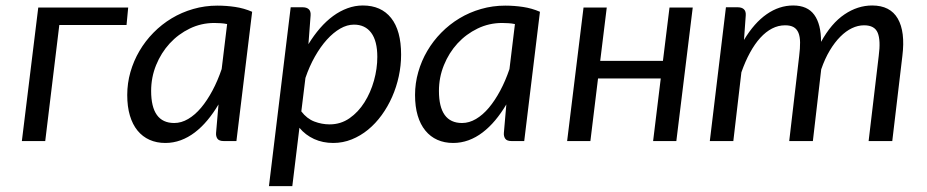

<svg xmlns="http://www.w3.org/2000/svg" viewBox="-20 -504 3311 686"><path d="M438 -477.1 432.1 -414.6H191.9L141.6 0H58.1L116.7 -477.1Z M434.6 0ZM824.7 0H779.8Q762.7 0 756.8 -8.5Q751 -17.1 752 -29.3L760.7 -130.9Q742.2 -99.6 720.9 -74.2Q699.7 -48.8 676 -30.8Q652.3 -12.7 625.7 -2.9Q599.1 6.8 570.8 6.8Q539.6 6.8 514.4 -4.4Q489.3 -15.6 471.4 -37.4Q453.6 -59.1 444.1 -91.1Q434.6 -123 434.6 -164.6Q434.6 -206.5 446 -246.6Q457.5 -286.6 478.3 -322Q499 -357.4 528.3 -387.2Q557.6 -417 593.3 -438.5Q628.9 -460 670.4 -471.9Q711.9 -483.9 756.8 -483.9Q789.1 -483.9 820.3 -479.2Q851.6 -474.6 880.9 -461.9ZM602.5 -64.5Q627.9 -64.5 652.3 -78.9Q676.8 -93.3 698.5 -119.1Q720.2 -145 739 -180.2Q757.8 -215.3 772 -257.3L791.5 -418Q780.3 -420.4 768.6 -421.1Q756.8 -421.9 745.6 -421.9Q699.2 -421.9 658.2 -402.1Q617.2 -382.3 586.4 -348.9Q555.7 -315.4 537.8 -271.5Q520 -227.5 520 -179.2Q520 -64.5 602.5 -64.5Z M940.9 0ZM940.9 161.1 1018.6 -478H1061.5Q1075.7 -478 1083.3 -470.9Q1090.8 -463.9 1089.8 -449.2L1082 -346.2Q1101.1 -377.4 1123.3 -403.1Q1145.5 -428.7 1170.2 -446.8Q1194.8 -464.8 1221.7 -474.6Q1248.5 -484.4 1276.4 -484.4Q1341.8 -484.4 1377.4 -439.7Q1413.1 -395 1413.1 -308.6Q1413.1 -270 1404.8 -231.4Q1396.5 -192.9 1381.1 -158Q1365.7 -123 1343.8 -92.8Q1321.8 -62.5 1294.9 -40.5Q1268.1 -18.6 1236.6 -5.9Q1205.1 6.8 1170.4 6.8Q1133.3 6.8 1102.3 -7.3Q1071.3 -21.5 1049.8 -47.4L1024.4 161.1ZM1244.6 -416Q1220.2 -416 1195.6 -401.9Q1170.9 -387.7 1147.9 -362.3Q1125 -336.9 1105.2 -302Q1085.4 -267.1 1071.3 -225.6L1056.6 -106Q1076.2 -80.1 1103 -69.8Q1129.9 -59.6 1157.7 -59.6Q1197.3 -59.6 1228.8 -81.5Q1260.3 -103.5 1282.2 -138.4Q1304.2 -173.3 1316.2 -216.1Q1328.1 -258.8 1328.1 -300.8Q1328.1 -357.4 1306.4 -386.7Q1284.7 -416 1244.6 -416Z M1462.9 0ZM1853 0H1808.1Q1791 0 1785.2 -8.5Q1779.3 -17.1 1780.3 -29.3L1789.1 -130.9Q1770.5 -99.6 1749.3 -74.2Q1728 -48.8 1704.3 -30.8Q1680.7 -12.7 1654.1 -2.9Q1627.4 6.8 1599.1 6.8Q1567.9 6.8 1542.7 -4.4Q1517.6 -15.6 1499.8 -37.4Q1481.9 -59.1 1472.4 -91.1Q1462.9 -123 1462.9 -164.6Q1462.9 -206.5 1474.4 -246.6Q1485.8 -286.6 1506.6 -322Q1527.3 -357.4 1556.6 -387.2Q1585.9 -417 1621.6 -438.5Q1657.2 -460 1698.7 -471.9Q1740.2 -483.9 1785.2 -483.9Q1817.4 -483.9 1848.6 -479.2Q1879.9 -474.6 1909.2 -461.9ZM1630.9 -64.5Q1656.2 -64.5 1680.7 -78.9Q1705.1 -93.3 1726.8 -119.1Q1748.5 -145 1767.3 -180.2Q1786.1 -215.3 1800.3 -257.3L1819.8 -418Q1808.6 -420.4 1796.9 -421.1Q1785.2 -421.9 1773.9 -421.9Q1727.5 -421.9 1686.5 -402.1Q1645.5 -382.3 1614.7 -348.9Q1584 -315.4 1566.2 -271.5Q1548.3 -227.5 1548.3 -179.2Q1548.3 -64.5 1630.9 -64.5Z M2455.1 -477.1 2396.5 0H2313.5L2340.8 -223.6H2116.7L2089.4 0H2006.3L2064.9 -477.1H2147.9L2124.5 -286.6H2348.6L2372.1 -477.1Z M2516.1 0 2573.7 -478H2615.7Q2630.4 -478 2637.9 -470.9Q2645.5 -463.9 2644.5 -449.2L2638.2 -361.3Q2674.8 -422.4 2719.5 -453.4Q2764.2 -484.4 2814 -484.4Q2865.2 -484.4 2889.4 -450.9Q2913.6 -417.5 2913.6 -354.5Q2950.2 -420.9 2997.3 -452.6Q3044.4 -484.4 3096.2 -484.4Q3160.6 -484.4 3187.7 -437.5Q3214.8 -390.6 3204.1 -304.2L3168 0H3083.5L3119.6 -304.2Q3127 -359.9 3116 -386.7Q3105 -413.6 3067.4 -413.6Q3045.4 -413.6 3023.9 -403.3Q3002.4 -393.1 2982.4 -373Q2962.4 -353 2944.8 -323.7Q2927.2 -294.4 2914.1 -256.3L2884.3 0H2799.8L2835.4 -304.2Q2838.9 -332 2838.6 -352.5Q2838.4 -373 2832.8 -386.7Q2827.1 -400.4 2815.7 -407Q2804.2 -413.6 2785.2 -413.6Q2760.7 -413.6 2738.5 -402.1Q2716.3 -390.6 2696.5 -368.9Q2676.8 -347.2 2659.7 -315.9Q2642.6 -284.7 2628.9 -245.6L2600.1 0Z"/></svg>

Font: Carlito
Style: Italic
Weight: 400
Italic angle: -7°
Designer: Lukasz Dziedzic
Foundry: tyPoland Lukasz Dziedzic
Version: Version 1.104